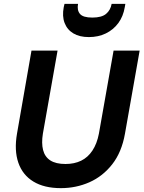

<svg xmlns="http://www.w3.org/2000/svg" viewBox="-20 -962 743 994"><path d="M295 12Q209 12 153 -22Q97 -56 75 -119.5Q53 -183 68 -270L143 -700H278L202 -270Q194 -221 203 -185.5Q212 -150 240.5 -131.5Q269 -113 319 -113Q365 -113 400 -130Q435 -147 458.5 -182.5Q482 -218 492 -270L568 -700H703L627 -270Q610 -174 561 -111.5Q512 -49 443 -18.5Q374 12 295 12ZM440 -770Q392 -770 360 -789Q328 -808 314.5 -843Q301 -878 310 -925L314 -942H384Q378 -909 394 -890Q410 -871 458 -871Q506 -871 529 -890Q552 -909 558 -942H629L626 -925Q618 -877 592.5 -842.5Q567 -808 528 -789Q489 -770 440 -770Z"/></svg>

Font: DM Sans 24pt
Style: Bold Italic
Weight: 700
Italic angle: -10°
Designer: Colophon Foundry, Jonny Pinhorn
Foundry: Colophon Foundry
Version: Version 4.004;gftools[0.9.30]